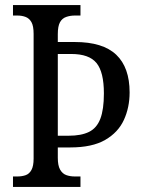

<svg xmlns="http://www.w3.org/2000/svg" viewBox="-20 -734 561 754"><path d="M31 0V-41H48Q66 -41 80.5 -46Q95 -51 103.5 -66.5Q112 -82 112 -111V-601Q112 -632 103.5 -647Q95 -662 80.5 -667.5Q66 -673 48 -673H31V-714H296V-673H274Q256 -673 240 -667.5Q224 -662 215.5 -646.5Q207 -631 207 -600V-569H274Q384 -569 436.5 -519Q489 -469 489 -371Q489 -312 466.5 -263Q444 -214 393 -184.5Q342 -155 256 -155H207V-114Q207 -84 216 -68Q225 -52 240 -46.5Q255 -41 274 -41H296V0ZM250 -201Q299 -201 329.5 -216Q360 -231 374 -267.5Q388 -304 388 -367Q388 -451 359 -486.5Q330 -522 260 -522H207V-201Z"/></svg>

Font: Noto Serif Condensed
Style: Regular
Weight: 400
Width: 3
Designer: Monotype Design Team
Foundry: Monotype Imaging Inc.
Version: Version 2.015